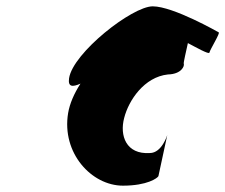

<svg xmlns="http://www.w3.org/2000/svg" viewBox="-20 -880 711 606"><path d="M198 -633C194 -605 209 -605 234 -616C214 -585 200 -553 195 -523C174 -397 269 -294 368 -294C445 -294 477 -318 480 -324L508 -454C508 -454 491 -397 453 -397C378 -392 357 -452 372 -508C386 -563 435 -637 510 -645C553 -646 563 -672 560 -679C559 -683 567 -716 573 -744C598 -731 640 -707 641 -714C643 -724 677 -778 670 -778C670 -778 527 -860 462 -860C397 -860 210 -713 198 -633Z"/></svg>

Font: Ampere
Style: CndIta
Weight: 400
Version: Version 1